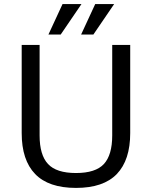

<svg xmlns="http://www.w3.org/2000/svg" viewBox="-20 -910 744 940"><path d="M352 10Q217.7 10 152 -58.1Q86.2 -126.3 86.2 -258.4V-690H173.9V-246.8Q173.9 -151.3 215 -107.1Q256.1 -62.9 352 -62.9Q447.9 -62.9 488.7 -107.1Q529.4 -151.3 529.4 -246.8V-690H617.5V-258.4Q617.5 -126.3 552 -58.1Q486.6 10 352 10ZM217.2 -741.1 286.1 -890H378.8L277.3 -741.1ZM377.2 -741.1 446.1 -890H538.8L437.3 -741.1Z"/></svg>

Font: Mozilla Text ExtraLight
Style: Regular
Weight: 200
Designer: Studio DRAMA
Foundry: Studio DRAMA
Version: Version 1.000